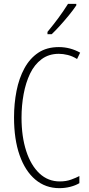

<svg xmlns="http://www.w3.org/2000/svg" viewBox="-20 -969 461 999"><path d="M286 -689Q234 -689 196.5 -661Q159 -633 136.5 -586Q114 -539 103 -479.5Q92 -420 92 -357Q92 -258 116.5 -183Q141 -108 185.5 -66.5Q230 -25 291 -25Q324 -25 350 -34.5Q376 -44 393 -53V-16Q373 -4 345.5 3Q318 10 289 10Q217 10 164 -34.5Q111 -79 82 -161.5Q53 -244 53 -358Q53 -430 66 -496Q79 -562 107 -613.5Q135 -665 179 -694.5Q223 -724 286 -724Q345 -724 397 -695L381 -662Q357 -677 332.5 -683Q308 -689 286 -689ZM377 -941Q361 -917 338.5 -889.5Q316 -862 292 -835.5Q268 -809 249 -791H227V-803Q260 -843 285 -877Q310 -911 334 -949H377Z"/></svg>

Font: Noto Sans Devanagari ExtraCondensed ExtraLight
Style: Regular
Weight: 200
Width: 2
Designer: Jelle Bosma - Monotype Design Team
Foundry: Monotype Imaging Inc.
Version: Version 2.004; ttfautohint (v1.8.4.7-5d5b)